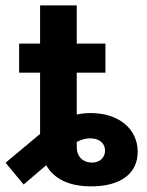

<svg xmlns="http://www.w3.org/2000/svg" viewBox="-62 -676 540 706"><path d="M85.4 -408.7V-183.6L-41.5 -77.6L24.9 2.4L107.9 -68.4C135.3 -20.5 188 9.3 273.4 9.3C382.3 9.3 444.3 -38.6 444.3 -117.7C444.3 -201.2 376 -260.3 271 -260.3C253.9 -260.3 236.8 -258.3 220.2 -254.9V-408.7H325.7V-515.6H220.2V-656.2H85.4V-515.6H8.3V-408.7ZM220.2 -135.7V-154.3C240.7 -164.6 257.8 -168.5 276.4 -167C307.1 -164.6 324.2 -146.5 324.2 -122.1C324.2 -95.7 304.2 -78.1 275.9 -78.1C245.1 -78.1 220.2 -98.1 220.2 -135.7Z"/></svg>

Font: Raveo Display Display SemiBold
Style: Regular
Weight: 600
Designer: Jakub Foglar, Rasmus Andersson (Inter)
Foundry: Jakubfoglar.com
Version: Version 1.100;Glyphs 3.2.3 (3260)